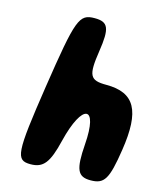

<svg xmlns="http://www.w3.org/2000/svg" viewBox="-112 -881 763 913"><g transform="rotate(15 269.0 -425.0)"><path d="M100 -425C48 -83 51 -50 125 -50C188 -50 214 -84 241 -196C290 -396 366 -404 351 -208C342 -83 356 -50 420 -50C488 -50 506 -79 529 -229C560 -429 516 -508 376 -508C294 -508 283 -529 302 -654C320 -771 308 -800 241 -800C164 -800 153 -771 100 -425Z"/></g></svg>

Font: Hussar Skorodowane
Style: Ky
Weight: 700
Foundry: Cannot Into Space Fonts
Version: Version 0.892